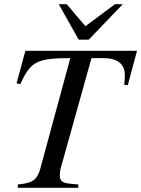

<svg xmlns="http://www.w3.org/2000/svg" viewBox="-20 -895 673 915"><path d="M565 -875H528L387 -770L298 -875H260L355 -706H403ZM633 -653H101L59 -498L77 -494C125 -602 157 -618 315 -618L172 -91C157 -37 134 -22 65 -16V0H353V-16L318 -19C277 -23 265 -31 265 -62C265 -84 273 -107 279 -128L416 -618H474C539 -618 575 -590 575 -537C575 -524 574 -508 572 -491L589 -489Z"/></svg>

Font: STIXGeneral
Style: Italic
Weight: 400
Italic angle: -16.33°
Designer: MicroPress Inc., with final additions and corrections provided by Coen Hoffman, Elsevier (retired)
Version: Version 1.1.0